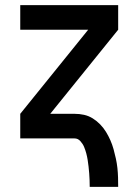

<svg xmlns="http://www.w3.org/2000/svg" viewBox="-20 -540 540 749"><path d="M330 189Q330 176 329.5 163Q329 150 328 136.5Q327 123 325.5 110Q324 97 322 84Q320 71 316.5 58Q313 45 308 33Q303 21 293.5 10.5Q284 0 271 0H59V-96L324 -424H59V-520H441V-424L176 -96H271Q290 -96 308 -92Q326 -88 342 -78Q358 -68 371 -54.5Q384 -41 393.5 -25.5Q403 -10 410.5 7Q418 24 423 42Q428 60 432 78.5Q436 97 438 115.5Q440 134 440.5 152.5Q441 171 441 189Z"/></svg>

Font: Moesevka
Style: Bold
Weight: 700
Monospace: yes
Designer: Belleve Invis
Foundry: Belleve Invis
Version: Version 32.5.0; ttfautohint (v1.8.4)